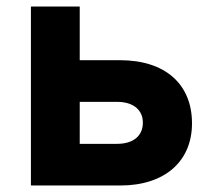

<svg xmlns="http://www.w3.org/2000/svg" viewBox="-20 -570 640 590"><path d="M75 0H350C485 0 570 -73 570 -191C570 -312 487 -385 349 -385H225V-550H75ZM225 -128V-257H340C390 -257 419 -232 419 -193C419 -153 390 -128 340 -128Z"/></svg>

Font: JetBrains Mono ExtraBold
Style: Regular
Weight: 800
Monospace: yes
Designer: Philipp Nurullin, Konstantin Bulenkov
Foundry: JetBrains
Version: Version 2.305